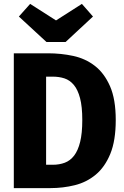

<svg xmlns="http://www.w3.org/2000/svg" viewBox="-20 -967 640 987"><path d="M403 -350Q403 -419 391.5 -462.5Q380 -506 359.5 -530.5Q339 -555 311.5 -564Q284 -573 251 -573H217V-120H251Q285 -120 313 -130.5Q341 -141 361 -167Q381 -193 392 -237.5Q403 -282 403 -350ZM575 -350Q575 -244 547 -176Q519 -108 472 -69Q425 -30 364.5 -15Q304 0 239 0H51V-693H227Q294 -693 356.5 -679.5Q419 -666 467.5 -628.5Q516 -591 545.5 -524Q575 -457 575 -350ZM268 -862 401 -947 458 -882 317 -751H219L77 -882L135 -947Z"/></svg>

Font: Qzxlaeiskcpccdgjqmyffctclhy
Style: Regular
Weight: 700
Monospace: yes
Designer: Carrois Corporate & Edenspiekermann
Foundry: Carrois Corporate GbR & Edenspiekermann AG
Version: Version 2.001